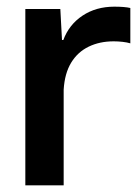

<svg xmlns="http://www.w3.org/2000/svg" viewBox="-20 -556 421 576"><path d="M56 0V-529H161L166 -436H170Q187 -482 227.5 -509Q268 -536 323 -536Q338 -536 350.5 -535Q363 -534 371 -532V-426Q361 -429 347.5 -430.5Q334 -432 321 -432Q279 -432 246 -416Q213 -400 193.5 -368Q174 -336 171 -287V0Z"/></svg>

Font: Mona Sans Expanded Medium
Style: Regular
Weight: 500
Width: 7
Designer: Deni Anggara
Foundry: GitHub
Version: Version 2.000